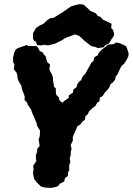

<svg xmlns="http://www.w3.org/2000/svg" viewBox="-20 -895 644 931"><path d="M205 15 190 13 178 9 165 -4 157 -12 146 -27 142 -45 140 -59 143 -71 141 -91 156 -114 154 -132V-141L160 -160L161 -175L172 -186L170 -204L167 -217L173 -236L174 -262L161 -283L157 -299L153 -308L147 -323L142 -334L134 -353L132 -361L124 -374L114 -388L111 -398L99 -410L100 -425L97 -436L90 -453L85 -468L84 -479L76 -492L70 -502L65 -516L64 -531L60 -543L47 -559L50 -583L44 -592L43 -615L49 -640L57 -656L70 -663L96 -672L110 -677L118 -672H129L159 -671L170 -654L172 -647L185 -643L192 -632L203 -619L204 -611L209 -594L223 -582L219 -560L224 -548L233 -532L237 -517V-504L240 -489L242 -475L251 -465V-445L253 -435L265 -423L268 -409L282 -397L296 -409L313 -420L314 -433L334 -446L335 -460L352 -473L353 -483L363 -498L374 -507L380 -523L394 -538L400 -549L415 -576L424 -592L433 -599L438 -618L454 -627L458 -638L473 -654L493 -669L504 -679L531 -681L543 -689L559 -686L573 -680L590 -672L596 -661L604 -635L602 -621L593 -603L582 -586L569 -575L557 -551L552 -538L540 -522L539 -510L528 -496L516 -487L510 -471L499 -457L488 -446L478 -430L464 -421L462 -403L452 -398L443 -382L425 -368L412 -355L406 -342L394 -331L392 -315L378 -304L371 -293L355 -282L343 -254L333 -231V-212L323 -193L327 -172L323 -159V-144L318 -127L321 -110L315 -91L316 -70L310 -59L309 -41L296 -33L291 -15L270 -4L262 7L249 12L229 16ZM160 -676 154 -693 146 -696 140 -708V-734L154 -758L168 -769L191 -780L210 -798L224 -807L241 -809L260 -821L284 -836L314 -857L327 -865L348 -871L368 -875L386 -872L405 -855L418 -842L444 -831L455 -817L466 -814L480 -799L504 -788L521 -780L519 -759L528 -750L534 -729L529 -716L520 -704L509 -685L488 -674L484 -666L455 -662L436 -669H430L418 -675L391 -696L374 -712L364 -721L344 -728L308 -715L295 -710L281 -700L248 -684L235 -680L212 -675L193 -678L183 -675Z"/></svg>

Font: Winky Rough
Style: Bold Italic
Weight: 700
Italic angle: -8.97852°
Designer: Simon Atzbach
Foundry: typofactur
Version: Version 1.206; ttfautohint (v1.8.4.7-5d5b)